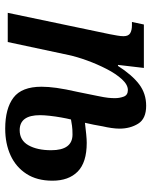

<svg xmlns="http://www.w3.org/2000/svg" viewBox="60 -646 595 756"><g transform="rotate(90 358.0 -267.5)"><path d="M486 10Q407 10 364 -22.5Q321 -55 321 -133Q321 -159 325.5 -192Q330 -225 342 -278Q352 -328 357.5 -354.5Q363 -381 364.5 -395Q366 -409 366 -422Q366 -440 360 -456.5Q354 -473 334 -473Q313 -473 291.5 -449.5Q270 -426 251 -389Q232 -352 217.5 -312Q203 -272 196 -239L145 0H30L114 -401Q117 -417 119.5 -431Q122 -445 122 -456Q122 -475 110.5 -482Q99 -489 79 -489H66L76 -536H247L235 -434H239Q275 -490 311.5 -517.5Q348 -545 396 -545Q447 -545 466.5 -513.5Q486 -482 486 -440Q486 -426 483.5 -408.5Q481 -391 477 -374Q474 -356 470.5 -338.5Q467 -321 463 -304Q488 -307 508.5 -309Q529 -311 542 -311Q619 -311 655 -275.5Q691 -240 691 -176Q691 -115 664 -73.5Q637 -32 591 -11Q545 10 486 10ZM492 -47Q532 -47 551.5 -81.5Q571 -116 571 -171Q571 -255 509 -255Q488 -255 474.5 -253Q461 -251 450 -249Q446 -233 442 -210.5Q438 -188 435.5 -165.5Q433 -143 433 -127Q433 -47 492 -47Z"/></g></svg>

Font: Noto Serif ExtraCondensed SemiBold
Style: Italic
Weight: 600
Width: 2
Italic angle: -12°
Designer: Monotype Design Team
Foundry: Monotype Imaging Inc.
Version: Version 2.013